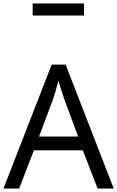

<svg xmlns="http://www.w3.org/2000/svg" viewBox="-20 -1091 679 1111"><path d="M169 -1001H466V-1071H169ZM545 0H638L360 -717H279L0 0H91L176 -221H459ZM352 -517 432 -301H206L287 -517C295 -540 308 -583 318 -624C325 -599 346 -533 352 -517Z"/></svg>

Font: Noto Sans Caucasian Albanian
Style: Regular
Weight: 400
Designer: Monotype Design Team
Foundry: Monotype Imaging Inc.
Version: Version 2.005